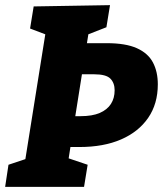

<svg xmlns="http://www.w3.org/2000/svg" viewBox="-26 -727 638 747"><path d="M-6 0 7 -86 91 -114 70 -91 153 -611 170 -586 91 -616 105 -702 402 -707 388 -621 301 -587 321 -614 310 -545 302 -559H390Q463 -559 506.5 -539.5Q550 -520 569 -484Q588 -448 588 -399Q588 -323 550.5 -268.5Q513 -214 445 -184.5Q377 -155 283 -155H234L251 -174L238 -91L229 -115L315 -86L301 0ZM265 -263 254 -275H287Q333 -275 362 -287.5Q391 -300 405.5 -322.5Q420 -345 420 -376Q420 -404 403.5 -421Q387 -438 340 -438H279L295 -452Z"/></svg>

Font: Bitter Thin ExtraBold
Style: Italic
Weight: 800
Italic angle: -9°
Version: Version 2.002